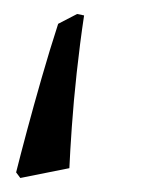

<svg xmlns="http://www.w3.org/2000/svg" viewBox="-20 -142 217 274"><path d="M3 104Q9 80 18.5 44.5Q28 9 39.5 -31Q51 -71 63 -108L90 -122L100 -120Q94 -80 89.5 -38.5Q85 3 82.5 39Q80 75 79 98L9 112Z"/></svg>

Font: Alegreya
Style: Italic
Weight: 400
Italic angle: -7°
Designer: Juan Pablo del Peral
Foundry: Huerta Tipografica
Version: Version 2.009